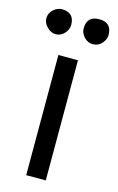

<svg xmlns="http://www.w3.org/2000/svg" viewBox="-140 -767 499 814"><g transform="rotate(15 109.5 -359.5)"><path d="M27.3 -609.4Q7.8 -609.4 -9.8 -627Q-27.3 -644.5 -27.3 -664.1Q-27.3 -687.5 -9.8 -703.1Q7.8 -718.8 27.3 -718.8Q82 -718.8 82 -664.1Q82 -644.5 66.4 -627Q50.8 -609.4 27.3 -609.4ZM191.4 -609.4Q168 -609.4 152.3 -627Q136.7 -644.5 136.7 -664.1Q136.7 -718.8 191.4 -718.8Q246.1 -718.8 246.1 -664.1Q246.1 -644.5 230.5 -627Q214.8 -609.4 191.4 -609.4ZM62.5 -527.3H148.4V0H62.5Z"/></g></svg>

Font: 和音 by 宁静之雨，公众号njzyshare
Style: Regular
Weight: 400
Designer: Steve Matteson
Foundry: Ascender Corporation
Version: Version 6.00;June 8, 2018;FontCreator 11.0.0.2388 32-bit